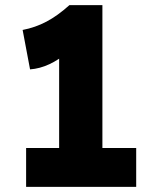

<svg xmlns="http://www.w3.org/2000/svg" viewBox="-20 -730 604 750"><path d="M211 -609 248 -529Q173.2 -464.4 97.4 -459L68.4 -613Q117.6 -622.4 161.3 -645.4Q205 -668.4 251.2 -710H380V-49H211ZM82 -152H512V0H82Z"/></svg>

Font: Easer Grotesk Variable
Style: Regular
Weight: 400
Designer: Boardeaser, Bonnie Shaver-Troup, Thomas Jockin
Foundry: Lexend
Version: Version 1.001;Glyphs 3.1.2 (3151)